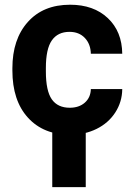

<svg xmlns="http://www.w3.org/2000/svg" viewBox="-20 -558 561 809"><path d="M273.9 -104Q313 -104 337.4 -125.5Q361.8 -147 362.8 -182.6H495.1Q494.6 -128.9 465.8 -84.2Q437 -39.6 387 -14.9Q336.9 9.8 276.4 9.8Q163.1 9.8 97.7 -62.3Q32.2 -134.3 32.2 -261.2V-270.5Q32.2 -392.6 97.2 -465.3Q162.1 -538.1 275.4 -538.1Q374.5 -538.1 434.3 -481.7Q494.1 -425.3 495.1 -331.5H362.8Q361.8 -372.6 337.4 -398.2Q313 -423.8 272.9 -423.8Q223.6 -423.8 198.5 -387.9Q173.3 -352.1 173.3 -271.5V-256.8Q173.3 -175.3 198.2 -139.6Q223.1 -104 273.9 -104ZM341.3 230.5H200.2V-43.9H341.3Z"/></svg>

Font: Robotiche
Style: Bold
Weight: 700
Designer: Google
Version: Version 2.001150; 2014